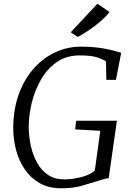

<svg xmlns="http://www.w3.org/2000/svg" viewBox="-20 -1001 709 1029"><path d="M307.5 8Q241.5 8 193.2 -19.2Q145 -46.5 113.8 -92Q82.5 -137.5 67.2 -193.2Q52 -249 51 -306Q50 -407.5 78.5 -489.5Q107 -571.5 157.5 -630Q208 -688.5 274 -719.8Q340 -751 414 -751Q464 -751 501.5 -746.2Q539 -741.5 565.8 -735.2Q592.5 -729 610 -724Q615 -722.5 619.8 -721Q624.5 -719.5 629.5 -718L601.5 -573H550L548 -672Q528.5 -685 497.5 -694.5Q466.5 -704 405.5 -704Q336 -704 284.8 -668.5Q233.5 -633 200 -575.2Q166.5 -517.5 150 -449.2Q133.5 -381 134 -315.5Q135 -265 146 -216Q157 -167 179.8 -127Q202.5 -87 238.2 -63.2Q274 -39.5 324 -39.5Q366.5 -39.5 413.5 -51.2Q460.5 -63 488 -86.5L517.5 -300L383 -307.5L388 -354H606.5L562.5 -45.5Q548.5 -45.5 534 -40.5Q519.5 -35.5 499 -29.5Q462.5 -18.5 417.8 -5.2Q373 8 307.5 8ZM396.5 -803 359 -828 502 -981 566.5 -937Q550 -913.5 518.8 -886.8Q487.5 -860 454 -837.5Q420.5 -815 396.5 -803Z"/></svg>

Font: Merriweather Light
Style: Italic
Weight: 300
Italic angle: -7.8°
Designer: Eben Sorkin
Foundry: Eben Sorkin
Version: Version 2.101